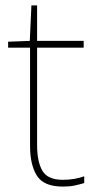

<svg xmlns="http://www.w3.org/2000/svg" viewBox="-20 -679 359 709"><path d="M212 -15Q156 -15 136.5 -48.5Q117 -82 117 -143V-503H289V-528H117V-659H96L90 -528L10 -525V-503H91V-140Q91 -70 116.5 -30Q142 10 212 10Q238 10 256 6Q274 2 291 -3V-28Q255 -15 212 -15Z"/></svg>

Font: Noto Sans UI Thin
Style: Regular
Weight: 250
Designer: Monotype Design Team
Foundry: Monotype Imaging Inc.
Version: Version 1.901